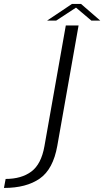

<svg xmlns="http://www.w3.org/2000/svg" viewBox="-192 -720 526 970"><path d="M-172 229.5Q-59 229.5 8.8 182.2Q76.5 135 97.5 16.5L205 -591.5H140.5L32.5 18.5Q16.5 109.5 -33.8 146.8Q-84 184 -163.5 184ZM46 -616H92L192 -681.5L269.5 -616H314.5L217.5 -700H171.5Z"/></svg>

Font: Anybody SemiExpanded Light
Style: Italic
Weight: 300
Width: 6
Italic angle: -10°
Version: Version 1.113;gftools[0.9.25]